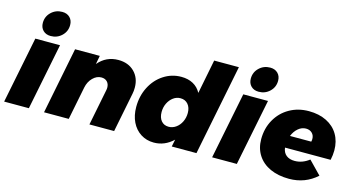

<svg xmlns="http://www.w3.org/2000/svg" viewBox="-84 -1156 2813 1516"><g transform="rotate(15 1322.0 -398.0)"><path d="M318 -544 209 0H7L116 -544ZM354 -718Q354 -666 317 -630.5Q280 -595 227 -595Q188 -595 164.5 -618.5Q141 -642 141 -680Q141 -732 178 -767.5Q215 -803 268 -803Q307 -803 330.5 -779.5Q354 -756 354 -718Z M975 -373Q975 -345 970 -322L906 0H704L762 -292Q765 -306 765 -316Q765 -347 747.5 -365Q730 -383 700 -383Q662 -383 630.5 -351.5Q599 -320 589 -271L535 0H333L441 -544H643L630 -474Q695 -551 794 -551Q876 -551 925.5 -501.5Q975 -452 975 -373Z M1025 -230Q1025 -319 1062.5 -392.5Q1100 -466 1165.5 -508.5Q1231 -551 1309 -551Q1365 -551 1406 -528.5Q1447 -506 1470 -463L1525 -742H1727L1579 0H1377L1389 -59Q1320 7 1231 7Q1171 7 1124 -23Q1077 -53 1051 -106.5Q1025 -160 1025 -230ZM1431 -288Q1431 -332 1408 -359Q1385 -386 1346 -386Q1314 -386 1287.5 -366.5Q1261 -347 1245 -314.5Q1229 -282 1229 -243Q1229 -197 1251.5 -170.5Q1274 -144 1312 -144Q1344 -144 1371.5 -163.5Q1399 -183 1415 -216Q1431 -249 1431 -288Z M2018 -544 1909 0H1707L1816 -544ZM2054 -718Q2054 -666 2017 -630.5Q1980 -595 1927 -595Q1888 -595 1864.5 -618.5Q1841 -642 1841 -680Q1841 -732 1878 -767.5Q1915 -803 1968 -803Q2007 -803 2030.5 -779.5Q2054 -756 2054 -718Z M2625 -302Q2625 -264 2616 -223H2243Q2248 -183 2274 -162Q2300 -141 2343 -141Q2406 -141 2461 -184L2563 -79Q2468 7 2336 7Q2248 7 2182 -23Q2116 -53 2080 -109Q2044 -165 2044 -239Q2044 -328 2084 -399Q2124 -470 2194 -510Q2264 -550 2352 -550Q2435 -550 2497 -519Q2559 -488 2592 -432Q2625 -376 2625 -302ZM2434 -344Q2434 -374 2415 -392.5Q2396 -411 2365 -411Q2331 -411 2302 -386.5Q2273 -362 2257 -322H2431Q2434 -334 2434 -344Z"/></g></svg>

Font: Gontserrat ExtraBold
Style: Italic
Weight: 800
Italic angle: -11.3°
Designer: Julieta Ulanovsky
Foundry: Julieta Ulanovsky
Version: Version 6.001